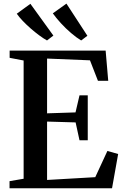

<svg xmlns="http://www.w3.org/2000/svg" viewBox="-20 -1016 670 1036"><path d="M107.5 -51.5V-689.5L32 -704V-743H550L564 -580H508.5L465.5 -690.5L234 -700V-404.5L387.5 -409.5L409 -501.5H453.5V-259H409L388 -355.5L234 -360V-45L494 -60L559.5 -201.5L617.5 -185L584.5 0H31.5V-38.5ZM233 -798Q215 -808 192 -825Q169 -842 145.8 -862.2Q122.5 -882.5 102.8 -903.2Q83 -924 70.5 -942L144 -995.5L268 -824L234 -798ZM417.5 -798Q393 -812.5 363.8 -837.5Q334.5 -862.5 308.2 -891.2Q282 -920 265 -944L338.5 -996.5L451.5 -823L418.5 -798Z"/></svg>

Font: Merriweather 72pt SemiBold
Style: Regular
Weight: 600
Version: Version 2.100